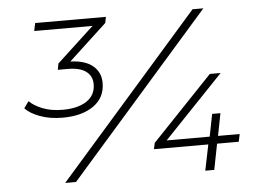

<svg xmlns="http://www.w3.org/2000/svg" viewBox="-50 -765 1125 830"><g transform="rotate(-5 512.5 -350.0)"><path d="M214 -282Q159 -282 116 -298Q73 -314 52 -337L73 -366Q94 -345 131 -330.5Q168 -316 217 -316Q283 -316 321.5 -341.5Q360 -367 360 -415Q360 -450 333.5 -470Q307 -490 254 -490H211L216 -517L377 -666H124L131 -700H438L433 -674L268 -521Q332 -519 365.5 -491Q399 -463 399 -417Q399 -353 348.5 -317.5Q298 -282 214 -282ZM200 0 814 -700H861L247 0ZM595 -112 601 -139 864 -415H911L653 -145H840L859 -242H895L876 -145H970L963 -112H869L847 0H808L831 -112Z"/></g></svg>

Font: Montserrat Light
Style: Italic
Weight: 300
Italic angle: -11.3°
Designer: Julieta Ulanovsky
Foundry: Julieta Ulanovsky
Version: Version 9.000; ttfautohint (v1.8.4.7-5d5b)